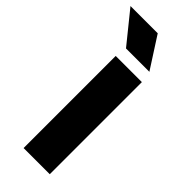

<svg xmlns="http://www.w3.org/2000/svg" viewBox="-300 -840 877 877"><g transform="rotate(45 138.0 -402.0)"><path d="M73 0V-595H242V0ZM82 -652.5 -40.5 -804H135.5L233 -652.5Z"/></g></svg>

Font: Encode Sans SC SemiExpanded
Style: Bold
Weight: 700
Width: 6
Designer: Multiple Designers
Foundry: Impallari Type
Version: Version 3.002